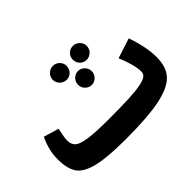

<svg xmlns="http://www.w3.org/2000/svg" viewBox="-117 -927 1230 1230"><g transform="rotate(-45 498.0 -312.5)"><path d="M375 -582Q375 -607 394 -625.5Q413 -644 439 -644Q464 -644 482.5 -626Q501 -608 501 -582Q501 -555 483 -536.5Q465 -518 439 -518Q413 -518 394 -536.5Q375 -555 375 -582ZM557 -582Q557 -608 575.5 -626Q594 -644 619 -644Q645 -644 664 -625.5Q683 -607 683 -582Q683 -555 664 -536.5Q645 -518 619 -518Q593 -518 575 -536.5Q557 -555 557 -582ZM467 -443Q467 -470 485.5 -488.5Q504 -507 529 -507Q554 -507 572.5 -488.5Q591 -470 591 -443Q591 -418 572.5 -399.5Q554 -381 529 -381Q504 -381 485.5 -399.5Q467 -418 467 -443ZM907 -425Q949 -305 949 -214Q949 -125 904 -76Q859 -27 749 -4Q639 19 436 19Q271 19 185.5 -2Q100 -23 68.5 -68Q37 -113 37 -200Q37 -282 77 -364L180 -333Q165 -266 165 -242Q165 -205 186.5 -186Q208 -167 268.5 -158Q329 -149 449 -149V-147L450 -149Q562 -149 630.5 -152Q699 -155 741 -163.5Q783 -172 798.5 -184.5Q814 -197 814 -218Q814 -277 771 -381Z"/></g></svg>

Font: FiraGO ExtraBold
Style: Regular
Weight: 800
Designer: bBox Type
Foundry: bBox Type GmbH
Version: Version 1.001;PS 001.001;hotconv 1.0.88;makeotf.lib2.5.64775